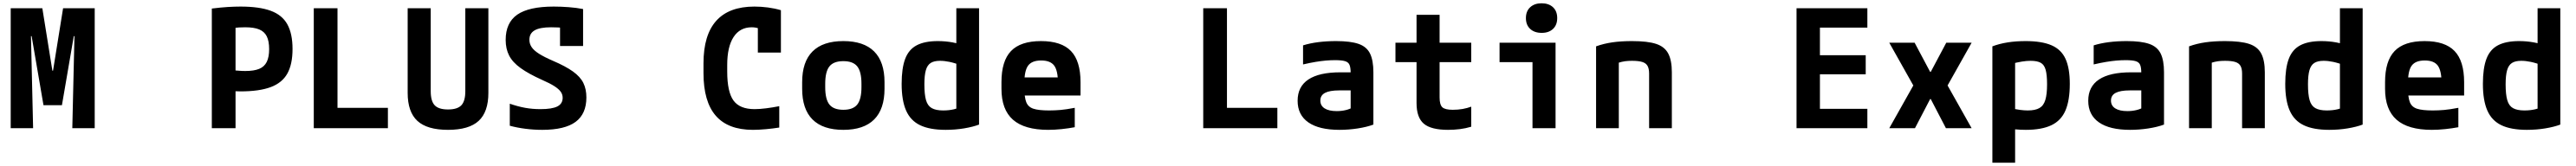

<svg xmlns="http://www.w3.org/2000/svg" viewBox="-20 -780 15640 1010"><path d="M45 0V-730H237L298 -350H302L363 -730H555V0H419L432 -560H428L356 -140H244L172 -560H168L181 0Z M1266 -728Q1322 -735 1363.5 -737.5Q1405 -740 1440 -740Q1554 -740 1623.5 -714.5Q1693 -689 1724.5 -632Q1756 -575 1756 -482Q1756 -389 1724.5 -332.5Q1693 -276 1623.5 -250Q1554 -224 1440 -224Q1412 -224 1384 -225.5Q1356 -227 1336 -228L1400 -352Q1415 -351 1432.5 -349.5Q1450 -348 1469 -348Q1522 -348 1553.5 -361Q1585 -374 1599.5 -403.5Q1614 -433 1614 -481Q1614 -530 1599.5 -559Q1585 -588 1553.5 -601Q1522 -614 1469 -614Q1450 -614 1431.5 -613Q1413 -612 1400 -610L1410 -647V0H1266Z M1885 0V-730H2029V-124H2335V0Z M2700 10Q2573 10 2514 -44.5Q2455 -99 2455 -215V-730H2595V-225Q2595 -165 2619 -139.5Q2643 -114 2700 -114Q2757 -114 2781 -139.5Q2805 -165 2805 -225V-730H2945V-215Q2945 -99 2886 -44.5Q2827 10 2700 10Z M3272 10Q3221 10 3170 3.5Q3119 -3 3075 -15V-149Q3124 -132 3168 -124Q3212 -116 3261 -116Q3332 -116 3364 -132.5Q3396 -149 3396 -185Q3396 -205 3384.5 -221.5Q3373 -238 3346 -255.5Q3319 -273 3271 -294Q3189 -331 3140.5 -366Q3092 -401 3071 -442Q3050 -483 3050 -537Q3050 -642 3120.5 -691Q3191 -740 3342 -740Q3385 -740 3432 -736.5Q3479 -733 3520 -725V-500H3380V-671L3407 -610Q3391 -612 3368.5 -613Q3346 -614 3326 -614Q3258 -614 3226 -595.5Q3194 -577 3194 -538Q3194 -514 3207.5 -493.5Q3221 -473 3252.5 -453Q3284 -433 3337 -410Q3414 -377 3458.5 -345Q3503 -313 3521.5 -275.5Q3540 -238 3540 -187Q3540 -87 3474.5 -38.5Q3409 10 3272 10Z M4551 10Q4400 10 4325.5 -76Q4251 -162 4251 -335V-395Q4251 -567 4328.5 -653.5Q4406 -740 4560 -740Q4601 -740 4642.5 -734.5Q4684 -729 4721 -718V-460H4581V-691L4632 -584Q4589 -614 4544 -614Q4472 -614 4433.5 -554.5Q4395 -495 4395 -385V-345Q4395 -221 4433 -168.5Q4471 -116 4561 -116Q4591 -116 4631 -121Q4671 -126 4711 -134V-4Q4674 2 4630 6Q4586 10 4551 10Z M5100 10Q4976 10 4913 -53Q4850 -116 4850 -240V-280Q4850 -404 4913 -467Q4976 -530 5100 -530Q5224 -530 5287 -467Q5350 -404 5350 -280V-240Q5350 -116 5287 -53Q5224 10 5100 10ZM5100 -112Q5159 -112 5184.5 -144Q5210 -176 5210 -250V-270Q5210 -344 5184.5 -376Q5159 -408 5100 -408Q5041 -408 5015.5 -376Q4990 -344 4990 -270V-250Q4990 -176 5015.5 -144Q5041 -112 5100 -112Z M5721 10Q5625 10 5566.5 -18Q5508 -46 5481 -107.5Q5454 -169 5454 -270Q5454 -365 5475.5 -422Q5497 -479 5545.5 -504.5Q5594 -530 5674 -530Q5720 -530 5763.5 -522Q5807 -514 5846 -496L5822 -380Q5776 -397 5745 -403.5Q5714 -410 5687 -410Q5651 -410 5630.5 -397Q5610 -384 5601 -353Q5592 -322 5592 -267Q5592 -205 5602 -170.5Q5612 -136 5637 -122Q5662 -108 5706 -108Q5742 -108 5771 -115Q5800 -122 5821 -135L5786 -72V-730H5924V-22Q5887 -8 5833.5 1Q5780 10 5721 10Z M6344 10Q6200 10 6130 -51.5Q6060 -113 6060 -240V-280Q6060 -409 6118 -469.5Q6176 -530 6300 -530Q6424 -530 6482 -469.5Q6540 -409 6540 -280V-199H6138V-309H6436L6403 -274Q6403 -350 6380 -381Q6357 -412 6301 -412Q6245 -412 6222 -381Q6199 -350 6199 -274V-246Q6199 -188 6210.5 -158.5Q6222 -129 6254 -118.5Q6286 -108 6349 -108Q6384 -108 6418.5 -111Q6453 -114 6505 -124V-6Q6468 1 6425.5 5.5Q6383 10 6344 10Z M7285 0V-730H7429V-124H7735V0Z M8112 10Q7988 10 7923 -35.5Q7858 -81 7858 -167Q7858 -253 7923.5 -296.5Q7989 -340 8117 -340H8241V-230H8111Q8053 -230 8024.5 -215Q7996 -200 7996 -168Q7996 -137 8022 -120.5Q8048 -104 8096 -104Q8125 -104 8151.5 -110.5Q8178 -117 8200 -131L8180 -58V-336Q8180 -369 8173 -385.5Q8166 -402 8145.5 -408Q8125 -414 8086 -414Q8058 -414 8029.5 -411.5Q8001 -409 7967.5 -403.5Q7934 -398 7891 -388V-504Q7932 -517 7983 -523.5Q8034 -530 8092 -530Q8179 -530 8228 -513Q8277 -496 8297.5 -454.5Q8318 -413 8318 -340V-22Q8278 -7 8222.5 1.5Q8167 10 8112 10Z M8771 10Q8668 10 8624 -27.5Q8580 -65 8580 -153V-402H8452V-520H8580V-690H8720V-520H8912V-402H8720V-187Q8720 -143 8736.5 -127.5Q8753 -112 8800 -112Q8832 -112 8860 -117Q8888 -122 8912 -131V-9Q8879 1 8844 5.5Q8809 10 8771 10Z M9284 0V-402H9084V-520H9424V0ZM9340 -580Q9296 -580 9270 -604Q9244 -628 9244 -670Q9244 -712 9270 -736Q9296 -760 9339 -760Q9383 -760 9408.5 -736Q9434 -712 9434 -670Q9434 -628 9408.5 -604Q9383 -580 9340 -580Z M9670 -498Q9717 -515 9769.5 -522.5Q9822 -530 9888 -530Q9983 -530 10034.5 -513Q10086 -496 10108 -454.5Q10130 -413 10130 -340V0H9992V-332Q9992 -362 9982.5 -379Q9973 -396 9950.5 -403Q9928 -410 9888 -410Q9865 -410 9846 -407.5Q9827 -405 9803.5 -397.5Q9780 -390 9743 -376L9808 -462V0H9670Z M10887 0V-730H11317V-612H11029V-444H11307V-328H11029V-118H11317V0Z M11450 0 11596 -260 11450 -520H11604L11698 -343H11702L11796 -520H11950L11804 -260L11950 0H11794L11702 -177H11698L11606 0Z M12076 -498Q12160 -530 12278 -530Q12376 -530 12435 -504.5Q12494 -479 12520 -422Q12546 -365 12546 -270Q12546 -169 12519.5 -107.5Q12493 -46 12434 -18Q12375 10 12279 10Q12246 10 12215 7Q12184 4 12155 -1L12178 -124Q12217 -115 12243 -111.5Q12269 -108 12291 -108Q12336 -108 12361.5 -122.5Q12387 -137 12397.5 -172Q12408 -207 12408 -267Q12408 -324 12399.5 -355Q12391 -386 12369.5 -398Q12348 -410 12308 -410Q12284 -410 12256 -405.5Q12228 -401 12184 -390L12214 -462V210H12076Z M12912 10Q12788 10 12723 -35.5Q12658 -81 12658 -167Q12658 -253 12723.5 -296.5Q12789 -340 12917 -340H13041V-230H12911Q12853 -230 12824.5 -215Q12796 -200 12796 -168Q12796 -137 12822 -120.5Q12848 -104 12896 -104Q12925 -104 12951.5 -110.5Q12978 -117 13000 -131L12980 -58V-336Q12980 -369 12973 -385.5Q12966 -402 12945.5 -408Q12925 -414 12886 -414Q12858 -414 12829.5 -411.5Q12801 -409 12767.5 -403.5Q12734 -398 12691 -388V-504Q12732 -517 12783 -523.5Q12834 -530 12892 -530Q12979 -530 13028 -513Q13077 -496 13097.5 -454.5Q13118 -413 13118 -340V-22Q13078 -7 13022.5 1.5Q12967 10 12912 10Z M13270 -498Q13317 -515 13369.5 -522.5Q13422 -530 13488 -530Q13583 -530 13634.5 -513Q13686 -496 13708 -454.5Q13730 -413 13730 -340V0H13592V-332Q13592 -362 13582.5 -379Q13573 -396 13550.5 -403Q13528 -410 13488 -410Q13465 -410 13446 -407.5Q13427 -405 13403.5 -397.5Q13380 -390 13343 -376L13408 -462V0H13270Z M14121 10Q14025 10 13966.5 -18Q13908 -46 13881 -107.5Q13854 -169 13854 -270Q13854 -365 13875.5 -422Q13897 -479 13945.5 -504.5Q13994 -530 14074 -530Q14120 -530 14163.5 -522Q14207 -514 14246 -496L14222 -380Q14176 -397 14145 -403.5Q14114 -410 14087 -410Q14051 -410 14030.5 -397Q14010 -384 14001 -353Q13992 -322 13992 -267Q13992 -205 14002 -170.5Q14012 -136 14037 -122Q14062 -108 14106 -108Q14142 -108 14171 -115Q14200 -122 14221 -135L14186 -72V-730H14324V-22Q14287 -8 14233.5 1Q14180 10 14121 10Z M14744 10Q14600 10 14530 -51.5Q14460 -113 14460 -240V-280Q14460 -409 14518 -469.5Q14576 -530 14700 -530Q14824 -530 14882 -469.5Q14940 -409 14940 -280V-199H14538V-309H14836L14803 -274Q14803 -350 14780 -381Q14757 -412 14701 -412Q14645 -412 14622 -381Q14599 -350 14599 -274V-246Q14599 -188 14610.5 -158.5Q14622 -129 14654 -118.5Q14686 -108 14749 -108Q14784 -108 14818.5 -111Q14853 -114 14905 -124V-6Q14868 1 14825.5 5.5Q14783 10 14744 10Z M15321 10Q15225 10 15166.5 -18Q15108 -46 15081 -107.5Q15054 -169 15054 -270Q15054 -365 15075.5 -422Q15097 -479 15145.5 -504.5Q15194 -530 15274 -530Q15320 -530 15363.5 -522Q15407 -514 15446 -496L15422 -380Q15376 -397 15345 -403.5Q15314 -410 15287 -410Q15251 -410 15230.5 -397Q15210 -384 15201 -353Q15192 -322 15192 -267Q15192 -205 15202 -170.5Q15212 -136 15237 -122Q15262 -108 15306 -108Q15342 -108 15371 -115Q15400 -122 15421 -135L15386 -72V-730H15524V-22Q15487 -8 15433.5 1Q15380 10 15321 10Z"/></svg>

Font: M PLUS Code Latin Expanded
Style: Bold
Weight: 700
Width: 7
Designer: Coji Morishita
Foundry: UNDERFOREST DESIGN
Version: Version 1.002; ttfautohint (v1.8.3)